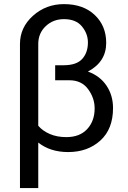

<svg xmlns="http://www.w3.org/2000/svg" viewBox="-20 -741 632 948"><path d="M316.4 9.8Q228 9.8 168.9 -37.1V187.5H78.6V-523.9Q78.6 -605.5 142.8 -663.1Q207 -720.7 295.9 -720.7Q391.1 -720.7 447.8 -667Q504.4 -613.3 504.4 -529.3Q504.4 -435.5 414.1 -387.7Q473.6 -366.2 505.9 -318.1Q538.1 -270 538.1 -207.5Q538.1 -103.5 475.3 -46.9Q412.6 9.8 316.4 9.8ZM252.4 -344.7V-418.9H296.4Q358.9 -419.4 386.5 -450.7Q414.1 -481.9 414.1 -531.2Q414.1 -574.7 384.5 -610.6Q355 -646.5 295.9 -646.5Q242.2 -646.5 205.6 -611.6Q168.9 -576.7 168.9 -523.9V-120.1Q190.4 -94.7 226.1 -79.3Q261.7 -64 307.1 -64Q374 -64 410.6 -103.8Q447.3 -143.6 447.3 -205.6Q447.3 -256.8 415 -300.8Q382.8 -344.7 322.3 -344.7Z"/></svg>

Font: Roboto21382017
Style: Regular
Weight: 400
Designer: Christian Robertson
Foundry: Google
Version: Version 2.138; 2017